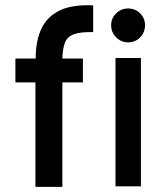

<svg xmlns="http://www.w3.org/2000/svg" viewBox="-20 -726 635 748"><path d="M343 -601Q295 -602 269 -593Q243 -584 233.5 -561Q224 -538 223 -498H303V-405H223V2H118V-405H40V-498H119Q119 -566 141 -613.5Q163 -661 212 -685Q261 -709 343 -705ZM479 -561Q452 -561 432.5 -580.5Q413 -600 413 -628Q413 -655 432.5 -674Q452 -693 479 -693Q507 -693 526 -674Q545 -655 545 -628Q545 -600 526 -580.5Q507 -561 479 -561ZM529 0H430V-500H529Z"/></svg>

Font: Kulim Park SemiBold
Style: Regular
Weight: 600
Designer: Noponies / Dale Sattler
Foundry: Noponies
Version: Version 1.000; ttfautohint (v1.8.3)